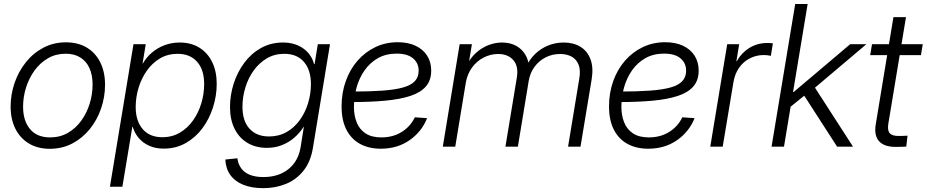

<svg xmlns="http://www.w3.org/2000/svg" viewBox="-20 -748 4725 979"><path d="M233.9 10.7Q171.9 10.7 127.2 -16.4Q82.5 -43.5 58.3 -91.8Q34.2 -140.1 34.2 -204.1Q34.2 -266.1 54.2 -324.7Q74.2 -383.3 111.6 -430.2Q148.9 -477.1 200.9 -504.6Q252.9 -532.2 316.4 -532.2Q378.4 -532.2 423.1 -505.1Q467.8 -478 491.7 -429.2Q515.6 -380.4 515.6 -316.4Q515.6 -253.9 495.6 -195.3Q475.6 -136.7 438.2 -90.3Q400.9 -43.9 349.1 -16.6Q297.4 10.7 233.9 10.7ZM235.4 -47.4Q286.6 -47.4 326.7 -70.8Q366.7 -94.2 394.8 -133.3Q422.9 -172.4 437.5 -220.2Q452.1 -268.1 452.1 -316.9Q452.1 -364.7 436.5 -399.9Q420.9 -435.1 390.1 -454.6Q359.4 -474.1 314.9 -474.1Q264.6 -474.1 224.6 -450.9Q184.6 -427.7 156.2 -388.7Q127.9 -349.6 112.8 -301.5Q97.7 -253.4 97.7 -203.6Q97.7 -132.3 133.1 -89.8Q168.5 -47.4 235.4 -47.4Z M540.5 204.1 660.6 -522.5H723.1L707 -424.3H708.5Q726.6 -456.1 755.1 -480.2Q783.7 -504.4 819.8 -517.8Q856 -531.2 896 -531.2Q954.1 -531.2 996.3 -505.1Q1038.6 -479 1061.8 -431.6Q1085 -384.3 1085 -320.3Q1085 -259.8 1066.2 -200.7Q1047.4 -141.6 1012.2 -94.2Q977.1 -46.9 927.2 -18.6Q877.4 9.8 814.9 9.8Q772.9 9.8 741 -4.6Q709 -19 687.7 -43.9Q666.5 -68.8 656.7 -101.1H654.8L604 204.1ZM807.6 -48.3Q857.9 -48.3 897.5 -71.8Q937 -95.2 964.6 -134.3Q992.2 -173.3 1006.6 -221.7Q1021 -270 1021 -319.8Q1021 -392.6 984.9 -433.1Q948.7 -473.6 886.2 -473.6Q835 -473.6 795.4 -450Q755.9 -426.3 728.3 -387Q700.7 -347.7 686.3 -299.6Q671.9 -251.5 671.9 -202.6Q671.9 -131.3 707.5 -89.8Q743.2 -48.3 807.6 -48.3Z M1322.3 211.4Q1263.7 211.4 1220.9 194.3Q1178.2 177.2 1154.5 144.3Q1130.9 111.3 1128.9 65.4L1190.4 59.1Q1194.3 88.9 1210 110.4Q1225.6 131.8 1253.9 143.3Q1282.2 154.8 1323.2 154.8Q1400.9 154.8 1451.4 113.8Q1502 72.8 1513.2 0L1529.3 -101.1L1527.8 -100.6Q1507.3 -68.8 1479.2 -44.9Q1451.2 -21 1416.5 -7.6Q1381.8 5.9 1341.3 5.9Q1283.7 5.9 1241.2 -19.8Q1198.7 -45.4 1175.8 -92Q1152.8 -138.7 1152.8 -202.1Q1152.8 -263.2 1171.6 -321.8Q1190.4 -380.4 1225.6 -427.7Q1260.7 -475.1 1310.8 -503.2Q1360.8 -531.2 1422.9 -531.2Q1454.6 -531.2 1480.7 -523.2Q1506.8 -515.1 1527.1 -500.5Q1547.4 -485.8 1561.3 -465.6Q1575.2 -445.3 1581.5 -420.9H1584L1600.6 -522.5H1662.6L1575.7 5.4Q1564 76.7 1527.6 122.3Q1491.2 168 1438 189.7Q1384.8 211.4 1322.3 211.4ZM1351.6 -52.2Q1402.3 -52.2 1441.9 -75Q1481.4 -97.7 1509 -136.2Q1536.6 -174.8 1551 -222.4Q1565.4 -270 1565.4 -319.3Q1565.4 -390.6 1530 -432.1Q1494.6 -473.6 1429.7 -473.6Q1379.9 -473.6 1340.6 -450.4Q1301.3 -427.2 1273.4 -388.4Q1245.6 -349.6 1231 -301.5Q1216.3 -253.4 1216.3 -203.6Q1216.3 -130.9 1252.4 -91.6Q1288.6 -52.2 1351.6 -52.2Z M1921.4 10.3Q1861.3 10.3 1816.4 -13.9Q1771.5 -38.1 1746.6 -86.2Q1721.7 -134.3 1721.7 -205.6Q1721.7 -274.9 1743.2 -334.7Q1764.6 -394.5 1803.2 -438.7Q1841.8 -482.9 1894 -507.8Q1946.3 -532.7 2007.8 -532.7Q2061 -532.7 2099.1 -514.6Q2137.2 -496.6 2158 -464.1Q2178.7 -431.6 2178.7 -387.7Q2178.7 -338.9 2151.9 -307.6Q2125 -276.4 2072.8 -259Q2020.5 -241.7 1944.1 -234.6Q1867.7 -227.5 1768.1 -227.5L1775.9 -281.2Q1865.7 -281.2 1930.2 -285.9Q1994.6 -290.5 2035.4 -302Q2076.2 -313.5 2095.5 -334.5Q2114.7 -355.5 2114.7 -387.7Q2114.7 -426.3 2086.2 -450.4Q2057.6 -474.6 2002.4 -474.6Q1948.2 -474.6 1907.5 -451.7Q1866.7 -428.7 1839.4 -389.9Q1812 -351.1 1798.3 -302.5Q1784.7 -253.9 1784.7 -203.1Q1784.7 -159.7 1798.6 -124.3Q1812.5 -88.9 1843.5 -68.1Q1874.5 -47.4 1924.8 -47.4Q1984.4 -47.4 2029.1 -75.7Q2073.7 -104 2095.2 -149.9L2157.7 -145.5Q2130.4 -76.2 2068.1 -33Q2005.9 10.3 1921.4 10.3Z M2237.8 0 2323.7 -522.5H2386.2L2367.7 -409.7L2358.4 -411.6Q2377.9 -452.1 2407.2 -478.5Q2436.5 -504.9 2470.9 -518.1Q2505.4 -531.2 2539.6 -531.2Q2581.1 -531.2 2611.3 -514.6Q2641.6 -498 2658.7 -469.2Q2675.8 -440.4 2676.8 -404.8L2663.6 -408.7Q2680.2 -445.3 2708.7 -472.9Q2737.3 -500.5 2774.7 -515.9Q2812 -531.2 2854.5 -531.2Q2903.8 -531.2 2939.5 -509.5Q2975.1 -487.8 2991 -445.6Q3006.8 -403.3 2996.6 -341.8L2939.9 0H2876.5L2933.6 -346.2Q2941.4 -390.1 2930.2 -418.2Q2918.9 -446.3 2894.3 -459.5Q2869.6 -472.7 2836.4 -472.7Q2795.4 -472.7 2761.7 -455.3Q2728 -438 2705.3 -407Q2682.6 -376 2675.8 -335L2620.6 0H2557.1L2615.2 -351.6Q2625 -409.2 2597.9 -440.9Q2570.8 -472.7 2520 -472.7Q2481.9 -472.7 2447 -455.1Q2412.1 -437.5 2387.5 -404.5Q2362.8 -371.6 2355 -325.7L2301.3 0Z M3285.2 10.3Q3225.1 10.3 3180.2 -13.9Q3135.3 -38.1 3110.4 -86.2Q3085.4 -134.3 3085.4 -205.6Q3085.4 -274.9 3106.9 -334.7Q3128.4 -394.5 3167 -438.7Q3205.6 -482.9 3257.8 -507.8Q3310.1 -532.7 3371.6 -532.7Q3424.8 -532.7 3462.9 -514.6Q3501 -496.6 3521.7 -464.1Q3542.5 -431.6 3542.5 -387.7Q3542.5 -338.9 3515.6 -307.6Q3488.8 -276.4 3436.5 -259Q3384.3 -241.7 3307.9 -234.6Q3231.4 -227.5 3131.8 -227.5L3139.6 -281.2Q3229.5 -281.2 3293.9 -285.9Q3358.4 -290.5 3399.2 -302Q3439.9 -313.5 3459.2 -334.5Q3478.5 -355.5 3478.5 -387.7Q3478.5 -426.3 3450 -450.4Q3421.4 -474.6 3366.2 -474.6Q3312 -474.6 3271.2 -451.7Q3230.5 -428.7 3203.1 -389.9Q3175.8 -351.1 3162.1 -302.5Q3148.4 -253.9 3148.4 -203.1Q3148.4 -159.7 3162.4 -124.3Q3176.3 -88.9 3207.3 -68.1Q3238.3 -47.4 3288.6 -47.4Q3348.1 -47.4 3392.8 -75.7Q3437.5 -104 3459 -149.9L3521.5 -145.5Q3494.1 -76.2 3431.9 -33Q3369.6 10.3 3285.2 10.3Z M3601.6 0 3688 -522.5H3749L3734.9 -436.5H3737.3Q3760.3 -478.5 3801 -503.7Q3841.8 -528.8 3892.6 -528.8Q3901.4 -528.8 3908.7 -528.3Q3916 -527.8 3920.9 -526.9L3910.6 -463.4Q3906.2 -464.4 3896.2 -465.8Q3886.2 -467.3 3873 -467.3Q3836.9 -467.3 3804.2 -450.9Q3771.5 -434.6 3749.3 -403.6Q3727.1 -372.6 3719.7 -328.6L3665 0Z M4004.9 -198.7 4018.1 -278.8H4026.9L4314.9 -522.5H4397.5L4115.2 -283.7L4108.9 -282.7ZM3914.1 0 4034.7 -727.5H4098.1L3977.5 0ZM4248.5 0 4073.7 -271 4126.5 -314.9 4329.6 0Z M4685.1 -522.5 4675.8 -466.8H4417L4426.3 -522.5ZM4535.6 -660.6H4599.6L4509.8 -118.7Q4503.9 -83.5 4516.6 -68.8Q4529.3 -54.2 4564.5 -54.7Q4574.2 -54.7 4585.7 -55.2Q4597.2 -55.7 4607.4 -56.2L4601.1 -0.5Q4589.8 0 4576.7 0.5Q4563.5 1 4551.3 1Q4489.7 2 4462.9 -27.3Q4436 -56.6 4445.3 -113.3Z"/></svg>

Font: Inter 28pt Light
Style: Italic
Weight: 300
Italic angle: -9.3988°
Designer: Rasmus Andersson
Foundry: rsms
Version: Version 4.001;git-66647c0bb